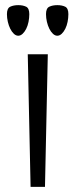

<svg xmlns="http://www.w3.org/2000/svg" viewBox="-20 -727 291 747"><path d="M7 0ZM88 -516H166L155 0H99ZM51 -588Q42 -588 34 -595.5Q26 -603 20 -615Q14 -627 10.5 -642Q7 -657 7 -672Q7 -695 20 -701Q33 -707 51 -707Q69 -707 81.5 -701Q94 -695 94 -672Q94 -657 91 -642Q88 -627 82 -615Q76 -603 68 -595.5Q60 -588 51 -588ZM203 -588Q194 -588 186 -595.5Q178 -603 172 -615Q166 -627 162.5 -642Q159 -657 159 -672Q159 -695 172 -701Q185 -707 203 -707Q221 -707 233.5 -701Q246 -695 246 -672Q246 -657 243 -642Q240 -627 234 -615Q228 -603 220 -595.5Q212 -588 203 -588Z"/></svg>

Font: Combo
Style: Regular
Weight: 400
Designer: Eduardo Rodriguez Tunni
Foundry: Eduardo Rodriguez Tunni
Version: Version 1.001